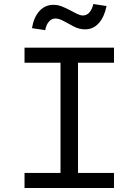

<svg xmlns="http://www.w3.org/2000/svg" viewBox="-20 -935 690 955"><path d="M281 0V-698H368V0ZM102 -698H547V-623H102ZM102 -75H547V0H102ZM205 -785 139 -795Q148 -849 176 -880Q204 -911 246 -911Q267 -911 287.5 -903Q308 -895 327.5 -884.5Q347 -874 363.5 -866Q380 -858 392 -858Q412 -858 425.5 -874Q439 -890 444 -915L510 -905Q499 -851 471.5 -820Q444 -789 403 -789Q375 -789 348.5 -802.5Q322 -816 298 -829.5Q274 -843 256 -843Q236 -843 222.5 -826.5Q209 -810 205 -785Z"/></svg>

Font: Azeret Mono Thin Light
Style: Regular
Weight: 300
Version: Version 1.002